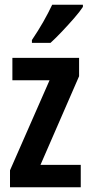

<svg xmlns="http://www.w3.org/2000/svg" viewBox="-20 -786 379 806"><path d="M319 0H22V-71L188 -449H32V-543H312V-466L150 -94H319ZM328 -757Q315 -737 291 -709.5Q267 -682 240.5 -654Q214 -626 192 -606H114V-618Q141 -658 162 -695Q183 -732 199 -766H328Z"/></svg>

Font: Noto Sans Ethiopic ExtraCondensed SemiBold
Style: Regular
Weight: 600
Width: 2
Designer: Monotype Design Team
Foundry: Monotype Imaging Inc.
Version: Version 2.102; ttfautohint (v1.8.4.7-5d5b)